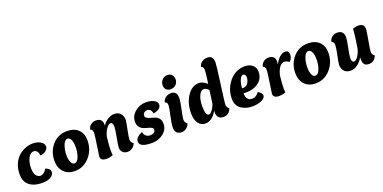

<svg xmlns="http://www.w3.org/2000/svg" viewBox="-14 -1542 4689 2352"><g transform="rotate(-20 2331.0 -366.0)"><path d="M344 -314Q341 -353 322.5 -372Q304 -391 284 -391Q238 -391 210 -336.5Q182 -282 182 -207Q182 -143 204.5 -111.5Q227 -80 262 -80Q283 -80 306 -97.5Q329 -115 344 -143Q376 -131 390.5 -116.5Q405 -102 405 -78Q405 -41 364.5 -15.5Q324 10 247 10Q148 10 86.5 -38Q25 -86 25 -184Q25 -257 50.5 -316Q76 -375 117 -411Q158 -447 206.5 -466Q255 -485 305 -485Q334 -485 364.5 -477Q395 -469 421 -447.5Q447 -426 447 -395Q447 -365 417.5 -341.5Q388 -318 344 -314Z M724 -394Q689 -394 666.5 -336.5Q644 -279 644 -206Q644 -151 660 -115.5Q676 -80 705 -80Q740 -80 762.5 -136.5Q785 -193 785 -265Q785 -322 769.5 -358Q754 -394 724 -394ZM677 10Q587 10 534.5 -45.5Q482 -101 482 -191Q482 -314 557.5 -399Q633 -484 750 -484Q843 -484 896 -432.5Q949 -381 949 -291Q949 -168 870.5 -79Q792 10 677 10Z M1187 -253Q1173 -135 1173 -72Q1173 -49 1177 -15Q1139 2 1093 2Q1016 2 1016 -54Q1016 -59 1036 -189.5Q1056 -320 1056 -351Q1056 -395 1025 -402Q1031 -440 1060.5 -462.5Q1090 -485 1126 -485Q1211 -485 1211 -402Q1211 -400 1210.5 -394.5Q1210 -389 1210 -386Q1240 -433 1282.5 -458Q1325 -483 1364 -483Q1417 -483 1446 -450.5Q1475 -418 1475 -366Q1475 -348 1454.5 -248.5Q1434 -149 1434 -126Q1434 -86 1468 -66Q1456 -30 1427 -10Q1398 10 1364 10Q1328 10 1303 -12.5Q1278 -35 1278 -74Q1278 -106 1297 -202.5Q1316 -299 1316 -336Q1316 -392 1283 -392Q1259 -392 1229.5 -350Q1200 -308 1187 -253Z M1822 -324Q1818 -355 1801.5 -372Q1785 -389 1762 -389Q1739 -389 1721.5 -375.5Q1704 -362 1704 -336Q1704 -316 1723.5 -304Q1743 -292 1771 -285Q1799 -278 1827 -267.5Q1855 -257 1874.5 -232Q1894 -207 1894 -167Q1894 -88 1830.5 -39Q1767 10 1682 10Q1522 10 1522 -65Q1522 -122 1610 -158Q1616 -122 1639.5 -104Q1663 -86 1692 -86Q1722 -86 1742 -98.5Q1762 -111 1762 -138Q1762 -155 1742.5 -165Q1723 -175 1695 -182Q1667 -189 1639.5 -200Q1612 -211 1592.5 -237.5Q1573 -264 1573 -305Q1573 -381 1636 -433Q1699 -485 1780 -485Q1812 -485 1842.5 -478Q1873 -471 1898.5 -452Q1924 -433 1924 -405Q1924 -341 1822 -324Z M2107 -485Q2183 -485 2183 -395Q2183 -355 2161 -253Q2139 -151 2139 -127Q2139 -87 2171 -67Q2157 -29 2129.5 -9.5Q2102 10 2069 10Q1984 10 1984 -81Q1984 -128 2006.5 -229Q2029 -330 2029 -355Q2029 -398 1998 -402Q2003 -437 2033.5 -461Q2064 -485 2107 -485ZM2121 -531Q2083 -531 2063.5 -553.5Q2044 -576 2044 -608Q2044 -647 2070.5 -677.5Q2097 -708 2142 -708Q2179 -708 2199 -684Q2219 -660 2219 -627Q2219 -588 2193.5 -559.5Q2168 -531 2121 -531Z M2540 -189 2564 -358Q2534 -394 2499 -394Q2463 -394 2437.5 -339.5Q2412 -285 2412 -201Q2412 -79 2456 -79Q2474 -79 2499 -110Q2524 -141 2540 -189ZM2575 -435Q2582 -475 2588.5 -537Q2595 -599 2595 -610Q2595 -653 2564 -659Q2568 -694 2599.5 -718Q2631 -742 2672 -742Q2749 -742 2749 -653Q2749 -618 2717 -383Q2685 -148 2685 -126Q2685 -88 2716 -67Q2690 10 2615 10Q2530 10 2530 -82Q2530 -97 2531 -104Q2503 -49 2463 -19.5Q2423 10 2380 10Q2324 10 2289 -35.5Q2254 -81 2254 -168Q2254 -298 2316 -391Q2378 -484 2469 -484Q2519 -484 2575 -435Z M2961 -242Q3001 -242 3024 -275.5Q3047 -309 3047 -353Q3047 -371 3037 -383Q3027 -395 3014 -395Q2990 -395 2970.5 -353.5Q2951 -312 2946 -243Q2951 -242 2961 -242ZM3110 -134Q3132 -123 3147.5 -106Q3163 -89 3163 -72Q3163 -37 3111.5 -13.5Q3060 10 2993 10Q2907 10 2845.5 -32.5Q2784 -75 2784 -164Q2784 -290 2864.5 -387.5Q2945 -485 3070 -485Q3127 -485 3166.5 -453Q3206 -421 3206 -365Q3206 -276 3139.5 -226.5Q3073 -177 2972 -177Q2960 -177 2942 -179Q2942 -80 3021 -80Q3073 -80 3110 -134Z M3436 -233Q3424 -120 3424 -63Q3424 -45 3428 -15Q3391 2 3343 2Q3267 2 3267 -54Q3267 -62 3287 -191.5Q3307 -321 3307 -351Q3307 -395 3276 -402Q3280 -435 3307.5 -460Q3335 -485 3379 -485Q3462 -485 3462 -403Q3462 -389 3458 -366Q3487 -425 3523.5 -454.5Q3560 -484 3592 -484Q3643 -484 3643 -431Q3643 -408 3632 -384Q3621 -360 3604 -346Q3573 -371 3542 -371Q3472 -371 3436 -233Z M3864 -394Q3829 -394 3806.5 -336.5Q3784 -279 3784 -206Q3784 -151 3800 -115.5Q3816 -80 3845 -80Q3880 -80 3902.5 -136.5Q3925 -193 3925 -265Q3925 -322 3909.5 -358Q3894 -394 3864 -394ZM3817 10Q3727 10 3674.5 -45.5Q3622 -101 3622 -191Q3622 -314 3697.5 -399Q3773 -484 3890 -484Q3983 -484 4036 -432.5Q4089 -381 4089 -291Q4089 -168 4010.5 -79Q3932 10 3817 10Z M4435 -104Q4409 -57 4365.5 -23.5Q4322 10 4272 10Q4219 10 4190 -22Q4161 -54 4161 -105Q4161 -127 4181 -222Q4201 -317 4201 -350Q4201 -392 4170 -402Q4176 -441 4205.5 -463Q4235 -485 4271 -485Q4358 -485 4358 -393Q4358 -358 4338.5 -268Q4319 -178 4318 -136Q4318 -81 4350 -81Q4373 -81 4401 -121Q4429 -161 4442 -217Q4469 -377 4474 -464Q4514 -478 4544 -478Q4622 -478 4622 -406Q4622 -384 4600.5 -263Q4579 -142 4579 -124Q4579 -85 4611 -66Q4602 -36 4577 -13Q4552 10 4513 10Q4467 10 4450.5 -13.5Q4434 -37 4434 -78Q4434 -95 4435 -104Z"/></g></svg>

Font: Overlock Black
Style: Italic
Weight: 900
Designer: Dario Muhafara
Foundry: Dario Manuel Muhafara
Version: Version 1.002